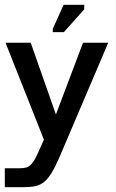

<svg xmlns="http://www.w3.org/2000/svg" viewBox="-22 -589 483 800"><path d="M-2 191V112H61Q76 112 87.5 109Q99 106 110 93.5Q121 81 134 53L161 -7L1 -411H106L211 -112L324 -411H429L227 63Q209 105 193.5 130.5Q178 156 162 169Q146 182 125 186.5Q104 191 76 191ZM244 -455H198V-469L243 -569H329V-550Z"/></svg>

Font: Darker Grotesque
Style: Bold
Weight: 700
Designer: Gabriel Lam
Foundry: TypeRant
Version: Version 1.000;gftools[0.9.28]